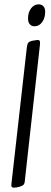

<svg xmlns="http://www.w3.org/2000/svg" viewBox="-20 -856 236 884"><path d="M152 -672Q149 -672 127 -668Q115 -665 110 -659Q105 -653 103 -633L33 -13Q31 -1 33.5 3.5Q36 8 45 8Q54 8 69 4Q83 0 88.5 -5.5Q94 -11 95 -30L164 -651Q165 -663 163 -667.5Q161 -672 152 -672ZM188 -802Q188 -773 174 -754Q160 -735 139 -735Q125 -735 117 -744.5Q109 -754 109 -771Q109 -799 123 -817.5Q137 -836 158 -836Q172 -836 180 -827Q188 -818 188 -802Z"/></svg>

Font: Farsan
Style: Regular
Weight: 400
Version: Version 1.001g;PS 1.001;hotconv 1.0.86;makeotf.lib2.5.63406 